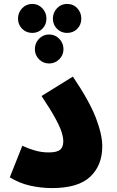

<svg xmlns="http://www.w3.org/2000/svg" viewBox="-20 -955 597 980"><path d="M30 -50 94 -211Q123 -197 157.5 -187Q192 -177 229 -177Q269 -177 286 -190Q303 -203 303 -234Q303 -253 294.5 -280.5Q286 -308 262 -352Q238 -396 192 -465L352 -564Q437 -438 469.5 -353Q502 -268 502 -208Q502 -111 440.5 -53Q379 5 246 5Q189 5 133.5 -7.5Q78 -20 30 -50ZM145 -787Q114 -787 93 -808Q72 -829 72 -860Q72 -891 93 -913Q114 -935 145 -935Q175 -935 196 -913Q217 -891 217 -860Q217 -829 196 -808Q175 -787 145 -787ZM322 -787Q292 -787 271 -808Q250 -829 250 -860Q250 -891 271 -913Q292 -935 322 -935Q354 -935 374.5 -913Q395 -891 395 -860Q395 -829 374.5 -808Q354 -787 322 -787ZM231 -631Q200 -631 179 -652.5Q158 -674 158 -704Q158 -735 179 -757Q200 -779 231 -779Q261 -779 282.5 -757Q304 -735 304 -704Q304 -674 282.5 -652.5Q261 -631 231 -631Z"/></svg>

Font: Noto Sans Arabic Blk
Style: Regular
Weight: 900
Designer: Monotype Design Team, Nadine Chahine, Nizar Qandah and Khaled Hosny
Foundry: Monotype Imaging Inc.
Version: Version 2.012; ttfautohint (v1.8.4.7-5d5b)